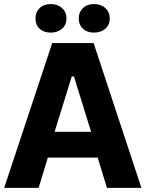

<svg xmlns="http://www.w3.org/2000/svg" viewBox="-27 -908 703 928"><path d="M-6.8 0H159.8L204.2 -146.4H445.2L489.8 0H656.4L425.4 -700H225.4ZM237 -271 319.8 -538.4H330.4L413.2 -271ZM218 -750.4Q251.4 -750.4 272.9 -769.1Q294.4 -787.8 294.4 -818.6Q294.4 -849.4 272.9 -868.9Q251.4 -888.4 218 -888.4Q184.7 -888.4 164.5 -868.9Q144.4 -849.4 144.4 -818.6Q144.4 -787.8 164.5 -769.1Q184.7 -750.4 218 -750.4ZM427.2 -750.4Q460.6 -750.4 482.1 -769.1Q503.6 -787.8 503.6 -818.6Q503.6 -849.4 482.1 -868.9Q460.6 -888.4 427.2 -888.4Q393.9 -888.4 373.7 -868.9Q353.6 -849.4 353.6 -818.6Q353.6 -787.8 373.7 -769.1Q393.9 -750.4 427.2 -750.4Z"/></svg>

Font: Fixel Variable
Style: Regular
Weight: 100
Width: 3
Designer: AlfaBravo + MacPaw
Foundry: Kyrylo Tkachov, Marchela Mozhyna, Serhii Makarenko, Maria Weinstein, Zakhar Kryvoshyya
Version: Version 1.211